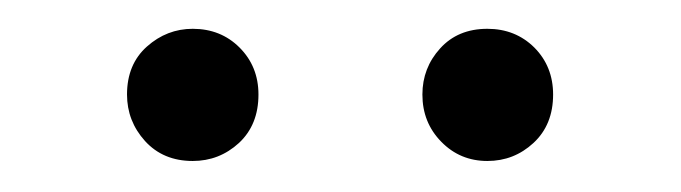

<svg xmlns="http://www.w3.org/2000/svg" viewBox="-20 -724 461 130"><path d="M110.5 -615Q90.5 -615 78.2 -628.5Q66 -642 66 -660Q66 -680.5 79.5 -692.5Q93 -704.5 110.5 -704.5Q129.5 -704.5 142.2 -691.8Q155 -679 155 -660Q155 -639.5 141.8 -627.2Q128.5 -615 110.5 -615ZM310 -615Q291.5 -615 278.8 -628Q266 -641 266 -660Q266 -678 278 -691.2Q290 -704.5 310 -704.5Q329 -704.5 341.8 -691.8Q354.5 -679 354.5 -660Q354.5 -639.5 341.2 -627.2Q328 -615 310 -615Z"/></svg>

Font: Acari Sans Neue
Style: Regular
Weight: 400
Designer: Alfredo Marco Pradil (font), Cristiano Sobral (main changes)
Foundry: Hanken Design Co. (font), Cristiano Sobral (main changes)
Version: Version 2.459;March 19, 2022;FontCreator 14.0.0.2808 64-bit;